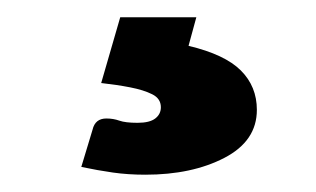

<svg xmlns="http://www.w3.org/2000/svg" viewBox="-20 -28 365 222"><path d="M148 174Q128 174 110.5 171.5Q93 169 74 165L87 122Q90 109 103 109Q111 109 118 111.5Q125 114 139 114Q153 114 159.5 109Q166 104 166 96Q166 86 156 81Q146 76 130.5 73Q115 70 97 68L119 -8H207L198 25Q240 35 258.5 53.5Q277 72 277 99Q277 135 239.5 154.5Q202 174 148 174Z"/></svg>

Font: Aleo ExtraBold
Style: Regular
Weight: 800
Designer: Alessio Laiso
Foundry: Alessio Laiso
Version: Version 2.001;gftools[0.9.29]